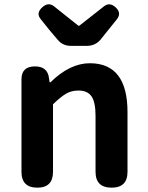

<svg xmlns="http://www.w3.org/2000/svg" viewBox="-20 -866 681 886"><path d="M79.1 -73.2V-500Q79.1 -559.6 141.6 -559.6Q199.2 -559.6 206.1 -505.9L209 -486.3H212.9Q302.7 -574.2 394.5 -574.2Q568.4 -574.2 568.4 -348.6V-73.2Q568.4 0 495.1 0Q420.9 0 420.9 -73.2V-331.1Q420.9 -394.5 402.3 -421.4Q383.8 -448.2 341.8 -448.2Q309.6 -448.2 284.7 -433.6Q259.8 -418.9 224.6 -384.8V-73.2Q224.6 0 152.3 0Q79.1 0 79.1 -73.2ZM246.1 -682.6Q206.1 -728.5 168.9 -776.4Q144.5 -804.7 174.8 -832Q203.1 -858.4 230.5 -835.9L341.8 -747.1H345.7L460 -836.9Q486.3 -857.4 513.7 -832Q542 -805.7 519.5 -777.3L444.3 -683.6Q419.9 -654.3 379.9 -654.3H307.6Q269.5 -654.3 246.1 -682.6Z"/></svg>

Font: GenSenMaruGothic TW TTF Bold
Style: Regular
Weight: 700
Version: Version 1.301